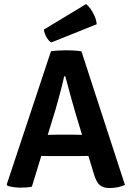

<svg xmlns="http://www.w3.org/2000/svg" viewBox="-20 -942 666 970"><path d="M237.5 -683Q253 -685.5 275.8 -686.8Q298.5 -688 315 -688Q331 -688 353.8 -686.8Q376.5 -685.5 391.5 -682.5L611 -8.5Q597 -0.5 575.5 3.8Q554 8 534 8Q502 8 484.2 -6.8Q466.5 -21.5 454 -64L363.5 -363Q351 -406 336.2 -459Q321.5 -512 310 -556.5H304Q299 -531.5 291.2 -501.2Q283.5 -471 275.2 -441.2Q267 -411.5 260.5 -388.5L141 1Q128.5 4 114 5Q99.5 6 83.5 6Q67.5 6 49 3.5Q30.5 1 18.5 -3L14 -10ZM237 -153.5Q231 -153.5 219.5 -153.8Q208 -154 196.2 -154.2Q184.5 -154.5 178.5 -154.5H111L152 -260.5H211.5Q217.5 -260.5 228.2 -260.8Q239 -261 249.8 -261.2Q260.5 -261.5 266 -261.5H352Q358.5 -261.5 369 -261.2Q379.5 -261 390.5 -260.8Q401.5 -260.5 407.5 -260.5H469L503.5 -154.5H436Q430 -154.5 418.2 -154.2Q406.5 -154 394.8 -153.8Q383 -153.5 377 -153.5ZM415 -921.5Q426.5 -913 438 -896.5Q449.5 -880 458.2 -859.8Q467 -839.5 468.5 -819.5L239 -727.5Q224.5 -736 214 -755.8Q203.5 -775.5 201.5 -792.5Z"/></svg>

Font: Signika SemiBold
Style: Regular
Weight: 600
Designer: Anna Giedry
Foundry: Anna Giedry
Version: Version 2.001